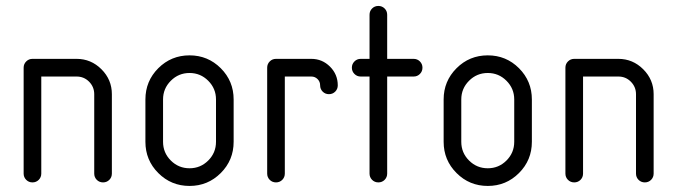

<svg xmlns="http://www.w3.org/2000/svg" viewBox="-20 -608 2258 640"><path d="M294.1 -294.1Q294.1 -318.2 277.1 -335.6Q260 -352.9 235.3 -352.9H117.6V-29.4Q117.6 -17.1 109.1 -8.5Q100.6 0 88.2 0Q75.9 0 67.4 -8.5Q58.8 -17.1 58.8 -29.4V-382.4Q58.8 -394.7 67.4 -403.2Q75.9 -411.8 88.2 -411.8H235.3Q283.5 -411.8 318.2 -377.1Q352.9 -342.4 352.9 -294.1V-29.4Q352.9 -17.1 344.4 -8.5Q335.9 0 323.5 0Q311.2 0 302.6 -8.5Q294.1 -17.1 294.1 -29.4Z M758.8 -276.5V-135.3Q758.8 -74.1 715.9 -31.2Q672.9 11.8 611.8 11.8Q550.6 11.8 507.6 -31.2Q464.7 -74.1 464.7 -135.3V-276.5Q464.7 -337.6 507.6 -380.6Q550.6 -423.5 611.8 -423.5Q672.9 -423.5 715.9 -380.6Q758.8 -337.6 758.8 -276.5ZM523.5 -276.5V-135.3Q523.5 -98.8 549.4 -72.9Q575.3 -47.1 611.8 -47.1Q648.2 -47.1 674.1 -72.9Q700 -98.8 700 -135.3V-276.5Q700 -312.9 674.1 -338.8Q648.2 -364.7 611.8 -364.7Q575.3 -364.7 549.4 -338.8Q523.5 -312.9 523.5 -276.5Z M900 -411.8H1017.6Q1054.1 -411.8 1080 -385.9Q1105.9 -360 1105.9 -323.5Q1105.9 -311.2 1097.4 -302.6Q1088.8 -294.1 1076.5 -294.1Q1064.1 -294.1 1055.6 -302.6Q1047.1 -311.2 1047.1 -323.5Q1047.1 -335.9 1038.5 -344.4Q1030 -352.9 1017.6 -352.9H929.4V-29.4Q929.4 -17.1 920.9 -8.5Q912.4 0 900 0Q887.6 0 879.1 -8.5Q870.6 -17.1 870.6 -29.4V-382.4Q870.6 -394.7 879.1 -403.2Q887.6 -411.8 900 -411.8Z M1270.6 -558.8V-411.8H1358.8Q1371.2 -411.8 1379.7 -403.2Q1388.2 -394.7 1388.2 -382.4Q1388.2 -370 1379.7 -361.5Q1371.2 -352.9 1358.8 -352.9H1270.6V-29.4Q1270.6 -17.1 1262.1 -8.5Q1253.5 0 1241.2 0Q1228.8 0 1220.3 -8.5Q1211.8 -17.1 1211.8 -29.4V-352.9H1182.4Q1170 -352.9 1161.5 -361.5Q1152.9 -370 1152.9 -382.4Q1152.9 -394.7 1161.5 -403.2Q1170 -411.8 1182.4 -411.8H1211.8V-558.8Q1211.8 -571.2 1220.3 -579.7Q1228.8 -588.2 1241.2 -588.2Q1253.5 -588.2 1262.1 -579.7Q1270.6 -571.2 1270.6 -558.8Z M1752.9 -276.5V-135.3Q1752.9 -74.1 1710 -31.2Q1667.1 11.8 1605.9 11.8Q1544.7 11.8 1501.8 -31.2Q1458.8 -74.1 1458.8 -135.3V-276.5Q1458.8 -337.6 1501.8 -380.6Q1544.7 -423.5 1605.9 -423.5Q1667.1 -423.5 1710 -380.6Q1752.9 -337.6 1752.9 -276.5ZM1517.6 -276.5V-135.3Q1517.6 -98.8 1543.5 -72.9Q1569.4 -47.1 1605.9 -47.1Q1642.4 -47.1 1668.2 -72.9Q1694.1 -98.8 1694.1 -135.3V-276.5Q1694.1 -312.9 1668.2 -338.8Q1642.4 -364.7 1605.9 -364.7Q1569.4 -364.7 1543.5 -338.8Q1517.6 -312.9 1517.6 -276.5Z M2100 -294.1Q2100 -318.2 2082.9 -335.6Q2065.9 -352.9 2041.2 -352.9H1923.5V-29.4Q1923.5 -17.1 1915 -8.5Q1906.5 0 1894.1 0Q1881.8 0 1873.2 -8.5Q1864.7 -17.1 1864.7 -29.4V-382.4Q1864.7 -394.7 1873.2 -403.2Q1881.8 -411.8 1894.1 -411.8H2041.2Q2089.4 -411.8 2124.1 -377.1Q2158.8 -342.4 2158.8 -294.1V-29.4Q2158.8 -17.1 2150.3 -8.5Q2141.8 0 2129.4 0Q2117.1 0 2108.5 -8.5Q2100 -17.1 2100 -29.4Z"/></svg>

Font: OpenGost Type B TT
Style: Regular
Weight: 400
Version: Version 0.3